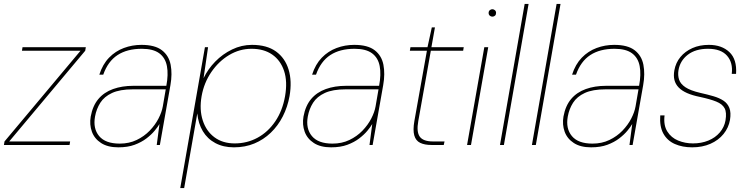

<svg xmlns="http://www.w3.org/2000/svg" viewBox="-28 -740 3819 980"><path d="M-8 0 -5 -18 383 -481H84L87 -499H410L407 -481L19 -18H330L327 0Z M576 12Q522 12 488 -10Q454 -32 441 -68Q428 -104 435 -145Q445 -200 474 -234.5Q503 -269 549 -285.5Q595 -302 652 -302H821Q832 -360 824 -402.5Q816 -445 785 -468Q754 -491 696 -491Q621 -491 572 -459Q523 -427 499 -359H479Q496 -412 528.5 -445.5Q561 -479 604 -495Q647 -511 694 -511Q763 -511 798.5 -483.5Q834 -456 843 -409.5Q852 -363 842 -306L788 0H772L786 -107Q778 -93 761.5 -73Q745 -53 719.5 -33.5Q694 -14 659 -1Q624 12 576 12ZM583 -7Q631 -7 669.5 -25.5Q708 -44 736 -73Q764 -102 781 -135Q798 -168 803 -197L818 -284H650Q584 -284 544 -265.5Q504 -247 484 -215.5Q464 -184 457 -145Q446 -84 478 -45.5Q510 -7 583 -7Z M892 220 1018 -499H1034L1011 -341Q1033 -387 1070.5 -425.5Q1108 -464 1156.5 -487.5Q1205 -511 1258 -511Q1334 -511 1380.5 -477.5Q1427 -444 1445 -385Q1463 -326 1450 -250Q1440 -194 1415.5 -146Q1391 -98 1354 -62.5Q1317 -27 1270 -7.5Q1223 12 1166 12Q1112 12 1071.5 -9.5Q1031 -31 1007.5 -70Q984 -109 979 -161L912 220ZM1170 -8Q1233 -8 1286.5 -37Q1340 -66 1377 -120.5Q1414 -175 1427 -249Q1440 -324 1422 -378Q1404 -432 1361.5 -461.5Q1319 -491 1256 -491Q1195 -491 1141.5 -459Q1088 -427 1050.5 -372Q1013 -317 1001 -249Q989 -180 1007 -125Q1025 -70 1067 -39Q1109 -8 1170 -8Z M1662 12Q1608 12 1574 -10Q1540 -32 1527 -68Q1514 -104 1521 -145Q1531 -200 1560 -234.5Q1589 -269 1635 -285.5Q1681 -302 1738 -302H1907Q1918 -360 1910 -402.5Q1902 -445 1871 -468Q1840 -491 1782 -491Q1707 -491 1658 -459Q1609 -427 1585 -359H1565Q1582 -412 1614.5 -445.5Q1647 -479 1690 -495Q1733 -511 1780 -511Q1849 -511 1884.5 -483.5Q1920 -456 1929 -409.5Q1938 -363 1928 -306L1874 0H1858L1872 -107Q1864 -93 1847.5 -73Q1831 -53 1805.5 -33.5Q1780 -14 1745 -1Q1710 12 1662 12ZM1669 -7Q1717 -7 1755.5 -25.5Q1794 -44 1822 -73Q1850 -102 1867 -135Q1884 -168 1889 -197L1904 -284H1736Q1670 -284 1630 -265.5Q1590 -247 1570 -215.5Q1550 -184 1543 -145Q1532 -84 1564 -45.5Q1596 -7 1669 -7Z M2175 0Q2139 0 2116.5 -11Q2094 -22 2086.5 -49Q2079 -76 2087 -122L2151 -481H2064L2067 -499H2154L2176 -600H2192L2174 -499H2339L2336 -481H2171L2107 -122Q2097 -67 2114.5 -42.5Q2132 -18 2182 -18H2241L2237 0Z M2356 0 2444 -499H2464L2376 0ZM2485 -655Q2478 -655 2472 -660Q2466 -665 2466 -674Q2466 -683 2472 -688Q2478 -693 2485 -693Q2492 -693 2498 -688Q2504 -683 2504 -674Q2504 -665 2498.5 -660Q2493 -655 2485 -655Z M2524 0 2650 -720H2670L2544 0Z M2687 0 2813 -720H2833L2707 0Z M2989 12Q2935 12 2901 -10Q2867 -32 2854 -68Q2841 -104 2848 -145Q2858 -200 2887 -234.5Q2916 -269 2962 -285.5Q3008 -302 3065 -302H3234Q3245 -360 3237 -402.5Q3229 -445 3198 -468Q3167 -491 3109 -491Q3034 -491 2985 -459Q2936 -427 2912 -359H2892Q2909 -412 2941.5 -445.5Q2974 -479 3017 -495Q3060 -511 3107 -511Q3176 -511 3211.5 -483.5Q3247 -456 3256 -409.5Q3265 -363 3255 -306L3201 0H3185L3199 -107Q3191 -93 3174.5 -73Q3158 -53 3132.5 -33.5Q3107 -14 3072 -1Q3037 12 2989 12ZM2996 -7Q3044 -7 3082.5 -25.5Q3121 -44 3149 -73Q3177 -102 3194 -135Q3211 -168 3216 -197L3231 -284H3063Q2997 -284 2957 -265.5Q2917 -247 2897 -215.5Q2877 -184 2870 -145Q2859 -84 2891 -45.5Q2923 -7 2996 -7Z M3505 12Q3455 12 3416.5 -5Q3378 -22 3358 -58Q3338 -94 3342 -151H3364Q3358 -101 3378 -69Q3398 -37 3433.5 -22.5Q3469 -8 3509 -8Q3552 -8 3587.5 -22.5Q3623 -37 3646 -64Q3669 -91 3675 -125Q3682 -166 3670.5 -187.5Q3659 -209 3628 -221.5Q3597 -234 3546 -245Q3506 -253 3479 -265Q3452 -277 3436 -293.5Q3420 -310 3414.5 -331.5Q3409 -353 3414 -381Q3421 -420 3445 -449Q3469 -478 3506 -494.5Q3543 -511 3590 -511Q3656 -511 3695 -474Q3734 -437 3729 -363H3707Q3714 -420 3683 -455.5Q3652 -491 3586 -491Q3522 -491 3482.5 -460.5Q3443 -430 3435 -381Q3431 -356 3438 -334Q3445 -312 3470 -295Q3495 -278 3546 -266Q3582 -258 3613 -249Q3644 -240 3665 -226Q3686 -212 3695 -188.5Q3704 -165 3698 -128Q3691 -88 3665 -56Q3639 -24 3598 -6Q3557 12 3505 12Z"/></svg>

Font: DM Sans 20pt Thin
Style: Italic
Weight: 250
Italic angle: -10°
Version: Version 4.004;gftools[0.9.30]